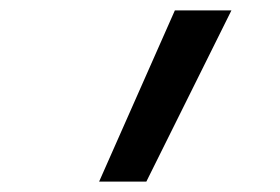

<svg xmlns="http://www.w3.org/2000/svg" viewBox="-20 -792 540 370"><path d="M171 -442 317 -772H426L262 -442Z"/></svg>

Font: Iosevka SS04 Medium
Style: Italic
Weight: 500
Italic angle: -9°
Monospace: yes
Designer: Belleve Invis
Foundry: Belleve Invis
Version: Version 19.0.0; ttfautohint (v1.8.4)